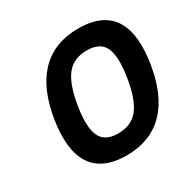

<svg xmlns="http://www.w3.org/2000/svg" viewBox="-157 -842 1001 1007"><g transform="rotate(-30 343.0 -338.0)"><path d="M442.3 -690C233.7 -690 129.3 -551.4 95.5 -338C61.9 -125.4 122.7 14 330.8 14C536 14 643.3 -122.1 677.5 -338C711.4 -552 651.7 -690 442.3 -690ZM535.5 -338C522.9 -258 502.3 -199.7 473.8 -163C445.3 -126.3 404.1 -108 350.1 -108C296.8 -108 261.5 -126.3 244.3 -163C227.1 -199.7 224.9 -258 237.5 -338C250.2 -418 270.8 -476.3 299.3 -513C327.7 -549.7 369 -568 423 -568C477 -568 512.4 -549.7 529.3 -513C546.1 -476.3 548.2 -418 535.5 -338Z"/></g></svg>

Font: Fog Sans
Style: It
Weight: 700
Foundry: Intel Corporation
Version: Version 1.00